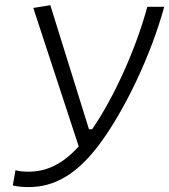

<svg xmlns="http://www.w3.org/2000/svg" viewBox="-20 -720 661 749"><path d="M92.8 9.8C191.9 9.8 278.3 -40 362.8 -150.4C465.3 -285.2 569.8 -506.8 620.6 -693.4H554.7C511.7 -534.2 427.2 -343.3 339.4 -215.8H327.1L176.3 -699.7L109.9 -689L287.1 -148.9C225.6 -80.6 162.6 -50.3 92.3 -50.3C68.4 -50.3 53.7 -52.2 40.5 -56.2L29.8 3.4C50.3 8.3 69.8 9.8 92.8 9.8Z"/></svg>

Font: Cascadia Mono PL Light
Style: Italic
Weight: 300
Italic angle: -10°
Monospace: yes
Designer: Aaron Bell
Foundry: Saja Typeworks
Version: Version 2404.023